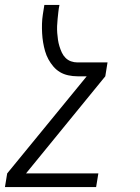

<svg xmlns="http://www.w3.org/2000/svg" viewBox="-46 -540 566 775"><path d="M342 215H-26L-17 160L304 -232H267Q248 -232 229.5 -236Q211 -240 196 -249Q181 -258 169.5 -271.5Q158 -285 149.5 -300.5Q141 -316 136 -333.5Q131 -351 128 -369Q125 -387 124 -406Q123 -425 123.5 -444Q124 -463 127 -482Q130 -501 133 -520H194Q191 -506 189.5 -491.5Q188 -477 186.5 -463Q185 -449 184.5 -435Q184 -421 185 -407Q186 -393 188 -379.5Q190 -366 194 -353Q198 -340 203.5 -328Q209 -316 218.5 -306.5Q228 -297 240.5 -292.5Q253 -288 267 -288H388L379 -232L59 160H351Z"/></svg>

Font: Iosevka Light
Style: Italic
Weight: 300
Italic angle: -9°
Monospace: yes
Designer: Belleve Invis
Foundry: Belleve Invis
Version: Version 32.5.0; ttfautohint (v1.8.4)